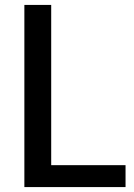

<svg xmlns="http://www.w3.org/2000/svg" viewBox="-20 -760 543 780"><path d="M79 -740H188V-89H490V0H79Z"/></svg>

Font: Encode Sans Narrow
Style: Medium
Weight: 500
Designer: Pablo Impallari, Andres Torresi
Foundry: Pablo Impallari, Andres Torresi
Version: Version 1.000; ttfautohint (v1.00) -l 8 -r 50 -G 200 -x 14 -